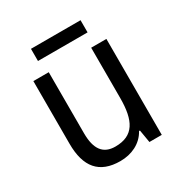

<svg xmlns="http://www.w3.org/2000/svg" viewBox="-162 -798 882 929"><g transform="rotate(-30 279.5 -333.5)"><path d="M418 -677H141V-609H418ZM481 -536H396V-255C396 -129 361 -63 259 -63C191 -63 159 -106 159 -195V-536H73V-186C73 -56 128 10 245 10C307 10 365 -16 395 -71H400L412 0H481Z"/></g></svg>

Font: Noto Sans Lao SemiCondensed
Style: Regular
Weight: 400
Width: 4
Designer: Monotype Design Team
Foundry: Monotype Imaging Inc.
Version: Version 2.003